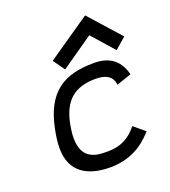

<svg xmlns="http://www.w3.org/2000/svg" viewBox="-134 -825 820 926"><g transform="rotate(-20 276.0 -362.0)"><path d="M409.2 -727.1 187.5 -574.7 230 -515.1 395.5 -630.4 495.1 -517.6 552.2 -567.4ZM162.1 -257.3C184.6 -374 244.1 -422.4 352.1 -422.4C430.2 -422.4 439.9 -379.9 441.4 -359.4L517.6 -385.3C502.4 -450.7 458.5 -497.1 372.1 -497.1C218.3 -497.1 120.6 -443.4 84.5 -257.3C78.1 -224.6 74.2 -194.3 74.2 -167C74.2 -44.4 157.2 3.4 274.9 3.4C411.1 3.4 477.1 -80.1 497.1 -100.6L440.4 -147.5C406.7 -105 363.8 -73.2 287.6 -73.2H281.2C235.4 -73.2 154.8 -75.7 154.8 -189.9C154.8 -209 157.2 -231.4 162.1 -257.3Z"/></g></svg>

Font: Fantasque Sans Mono
Style: RegItalic
Weight: 400
Italic angle: -11°
Monospace: yes
Designer: Jany Belluz
Version: Version 1.6.3